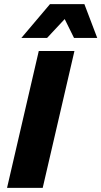

<svg xmlns="http://www.w3.org/2000/svg" viewBox="-20 -906 489 926"><path d="M387 -886 449 -723H337L292 -814L207 -723H83L221 -886ZM339 -660 186 0H14L167 -660Z"/></svg>

Font: Elaine Sans
Style: Bold Italic
Weight: 700
Italic angle: -13°
Designer: Wei Huang
Foundry: Wei Huang
Version: Version 2.001;December 24, 2019;FontCreator 12.0.0.2547 64-b